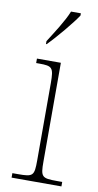

<svg xmlns="http://www.w3.org/2000/svg" viewBox="-88 -806 433 846"><g transform="rotate(10 129.0 -383.0)"><path d="M75 -619V-606H78C118 -646 180 -721 203 -756V-766H159C141 -721 104 -665 75 -619ZM28 0H251V-20H228C159 -20 154 -25 154 -95V-536H47V-516H61C119 -516 126 -510 126 -440V-95C126 -25 121 -20 53 -20H28Z"/></g></svg>

Font: Noto Serif Armenian SemiCondensed Thin
Style: Regular
Weight: 100
Width: 4
Designer: Monotype Design Team
Foundry: Monotype Imaging Inc.
Version: Version 2.008